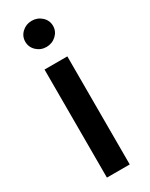

<svg xmlns="http://www.w3.org/2000/svg" viewBox="-200 -799 656 840"><g transform="rotate(-30 128.0 -379.5)"><path d="M70.3 0V-545.9H185.5V0ZM127.9 -627Q99.1 -627 78.6 -646.2Q58.1 -665.5 58.1 -692.9Q58.1 -720.7 78.6 -739.7Q99.1 -758.8 127.9 -758.8Q156.7 -758.8 177.5 -739.7Q198.2 -720.7 198.2 -692.9Q198.2 -665.5 177.5 -646.2Q156.7 -627 127.9 -627Z"/></g></svg>

Font: Inter
Style: 540
Weight: 540
Designer: Rasmus Andersson
Foundry: rsms
Version: Version 4.001;git-66647c0bb